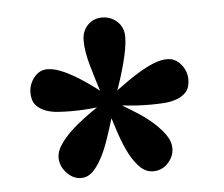

<svg xmlns="http://www.w3.org/2000/svg" viewBox="-37 -849 541 464"><g transform="rotate(-5 233.0 -617.0)"><path d="M241 -607 224 -618 200 -596Q182 -584 162.5 -569.5Q143 -555 127.5 -540Q112 -525 102 -509.5Q92 -494 92 -480Q92 -459 107.5 -442.5Q123 -426 142 -426Q158 -426 170 -437.5Q182 -449 192.5 -468.5Q203 -488 212 -514.5Q221 -541 230 -571ZM222 -612 209 -598 226 -569Q233 -546 241.5 -521Q250 -496 261 -475Q272 -454 286 -440.5Q300 -427 317 -427Q339 -427 353.5 -443Q368 -459 368 -478Q368 -496 355.5 -513Q343 -530 325.5 -545Q308 -560 288.5 -572Q269 -584 256 -592ZM219 -591 239 -592 246 -625Q252 -641 257.5 -658.5Q263 -676 267.5 -693Q272 -710 275 -726.5Q278 -743 278 -756Q278 -780 262.5 -794Q247 -808 226 -808Q205 -808 191 -793.5Q177 -779 177 -756Q177 -730 187 -695Q197 -660 208 -626ZM236 -598 240 -619 209 -630Q195 -641 178.5 -652.5Q162 -664 145.5 -673.5Q129 -683 113 -689Q97 -695 83 -695Q64 -695 51 -678.5Q38 -662 38 -642Q38 -622 47.5 -611.5Q57 -601 71 -596Q85 -591 101.5 -590Q118 -589 132 -589Q149 -589 165.5 -590Q182 -591 198 -593ZM216 -618 220 -597 257 -592Q274 -590 291 -589Q308 -588 325 -588Q340 -588 356.5 -589Q373 -590 387.5 -595Q402 -600 411.5 -610.5Q421 -621 421 -641Q421 -661 407.5 -677.5Q394 -694 374 -694Q360 -694 344 -688Q328 -682 311.5 -672.5Q295 -663 278.5 -651.5Q262 -640 247 -629Z"/></g></svg>

Font: GradeGX
Style: Regular
Weight: 100
Width: 1
Designer: Adam Twardoch
Foundry: Adam Twardoch
Version: Version 2.002; DEVELOPMENT